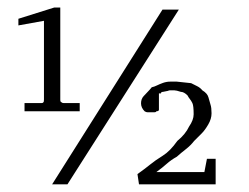

<svg xmlns="http://www.w3.org/2000/svg" viewBox="-20 -481 649 501"><path d="M44 -212H86.7Q93.3 -212 93.3 -214.7Q94.7 -214.7 94.7 -221.3V-426.7L28 -414.7V-432L121.3 -461.3H137.3V-221.3Q137.3 -214.7 140 -214.7Q141.3 -212 148 -212H188V-190.7H44ZM116 0 404 -456H446.7L156 0ZM441.3 -268 478.7 -264Q486.7 -260 494.7 -256Q502.7 -252 508 -245.3Q521.3 -237.3 524 -226.7Q526.7 -216 529.3 -208Q532 -200 532 -185.3Q532 -170.7 523.3 -156Q514.7 -141.3 506.7 -133.3L486.7 -113.3Q477.3 -101.3 465.3 -92Q453.3 -82.7 441.3 -72Q426.7 -64 414.7 -53.3Q402.7 -42.7 388 -32H513.3L520 -66.7H542.7V0H342.7L338.7 -26.7Q357.3 -40 371.3 -51.3Q385.3 -62.7 404.7 -74.7Q424 -86.7 442.7 -113.3Q464 -130.7 473.3 -150.7Q485.3 -168 485.3 -182.7Q485.3 -205.3 482 -212Q478.7 -218.7 475.3 -222.7Q472 -226.7 469.3 -232Q460 -241.3 452 -241.3Q440 -245.3 434.7 -245.3H424Q420 -245.3 418.7 -244L405.3 -241.3Q400 -241.3 400 -237.3H394.7V-194.7Q394.7 -190.7 388 -190.7Q388 -188 381.3 -188H365.3Q361.3 -188 357.3 -190.7Q348 -200 348 -211.3Q348 -222.7 354.7 -230Q361.3 -237.3 366 -242Q370.7 -246.7 376 -253.3Q382.7 -254.7 389.3 -258Q396 -261.3 405.3 -264.7Q414.7 -268 424 -268Z"/></svg>

Font: Peddana
Style: Regular
Weight: 400
Designer: Appaji Ambarisha Darbha
Foundry: Appaji Ambarisha Darbha
Version: Version 1.0.4; ttfautohint (v1.2.25-373a) -l 7 -r 28 -G 50 -